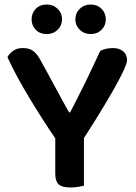

<svg xmlns="http://www.w3.org/2000/svg" viewBox="-20 -824 602 851"><path d="M543 -557Q543 -546 532 -520.5Q521 -495 498 -453Q475 -411 439 -351Q403 -291 352 -212V-1Q344 1 327.5 4Q311 7 293 7Q255 7 240 -7Q225 -21 225 -53V-211Q198 -250 168 -297Q138 -344 109 -392Q80 -440 55 -486.5Q30 -533 13 -571Q21 -586 38 -598.5Q55 -611 81 -611Q110 -611 127.5 -598Q145 -585 162 -553Q170 -539 187.5 -506.5Q205 -474 224.5 -438Q244 -402 261.5 -370Q279 -338 286 -326H291Q310 -363 327 -396.5Q344 -430 360 -462.5Q376 -495 391.5 -528.5Q407 -562 424 -598Q436 -605 451.5 -608Q467 -611 481 -611Q508 -611 525.5 -597Q543 -583 543 -557ZM255 -738Q255 -711 235.5 -692Q216 -673 187 -673Q157 -673 138.5 -692Q120 -711 120 -738Q120 -766 138.5 -785Q157 -804 187 -804Q216 -804 235.5 -785Q255 -766 255 -738ZM449 -738Q449 -711 430 -692Q411 -673 382 -673Q353 -673 333.5 -692Q314 -711 314 -738Q314 -766 333.5 -785Q353 -804 382 -804Q411 -804 430 -785Q449 -766 449 -738Z"/></svg>

Font: Baloo Tammudu 2 SemiBold
Style: Regular
Weight: 600
Designer: Maithili Shingre, Omkar Shende and Ek Type
Foundry: Ek Type
Version: Version 1.640;hotconv 1.0.111;makeotfexe 2.5.65597; ttfautoh